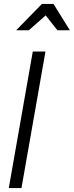

<svg xmlns="http://www.w3.org/2000/svg" viewBox="-20 -964 378 984"><path d="M148 -700H213L90 0H25ZM274 -809 214 -885 128 -809H63L195 -944H254L338 -809Z"/></svg>

Font: Marvel
Style: Bold Italic
Weight: 700
Italic angle: -12°
Designer: Carolina Trebol
Foundry: Carolina Trebol
Version: Version 1.001